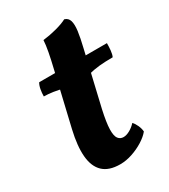

<svg xmlns="http://www.w3.org/2000/svg" viewBox="-160 -699 693 786"><g transform="rotate(-30 187.0 -305.5)"><path d="M173.9 9Q121 9 93.5 -17.2Q66 -43.4 61.7 -93.4Q57.4 -143.3 74 -214.3L131.3 -458Q142.3 -503.5 148.3 -535.6Q154.3 -567.7 155.3 -588.7Q186.2 -592.2 218.9 -600.8Q251.6 -609.4 271.3 -620Q288.7 -615 293.8 -597.9Q298.9 -580.9 295.1 -551.1Q291.3 -521.4 280.4 -476.6L221.3 -223.9Q208.8 -167.3 208 -136.2Q207.3 -105 216.5 -92.8Q225.7 -80.7 241.2 -80.7Q255 -80.7 271.4 -89.8Q287.7 -98.8 300.6 -113.1Q309.6 -103.9 316.4 -88.7Q323.2 -73.4 324.2 -59.2Q310.1 -41.7 285 -26Q259.8 -10.3 230.9 -0.7Q202 9 173.9 9ZM133.6 -373.8Q108.3 -381 84.3 -384.6Q60.2 -388.1 41.2 -388.1Q41.2 -404.3 44.2 -420.8Q47.2 -437.3 53.8 -448H137.4ZM249.3 -373.8 253.1 -448H374Q374 -430.7 372.3 -413.7Q370.5 -396.6 365.5 -386Q329.3 -386 301.9 -383.3Q274.5 -380.5 249.3 -373.8Z"/></g></svg>

Font: Vollkorn
Style: Italic
Weight: 400
Italic angle: -11°
Designer: Friedrich Althausen
Foundry: Friedrich Althausen
Version: Version 5.001